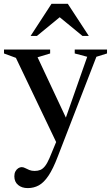

<svg xmlns="http://www.w3.org/2000/svg" viewBox="-22 -710 572 984"><path d="M323.5 -90.5 271.5 30 59.5 -413.5 -1.5 -436V-456H235V-436L170.5 -416.5ZM120 254Q90 254 70.8 238Q51.5 222 51.5 193.5Q51.5 179 57 168.5Q62.5 158 71.5 152.2Q80.5 146.5 89 146.5Q98 146.5 107.2 151.5Q116.5 156.5 128.2 161.2Q140 166 155.5 166Q172 166 184.8 160.8Q197.5 155.5 208.8 141.2Q220 127 231.5 100.5L282.5 -22.5L309 -88.5L425 -419L361 -436V-456H526.5V-436L472 -419L274 92.5Q250 155.5 226.5 190.5Q203 225.5 177.2 239.8Q151.5 254 120 254ZM135 -526 242 -690.5H325.5L433 -526H400.5L269 -634H299L167.5 -526Z"/></svg>

Font: Newsreader 36pt Medium
Style: Regular
Weight: 500
Designer: Hugues Gentile
Foundry: Production Type
Version: Version 1.003